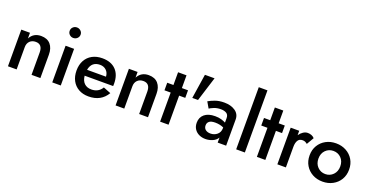

<svg xmlns="http://www.w3.org/2000/svg" viewBox="-31 -1517 4364 2265"><g transform="rotate(20 2151.0 -385.0)"><path d="M365 -280Q365 -383 280 -383Q234 -383 206 -355Q178 -327 178 -280V0H69V-460H178V-389Q222 -470 316 -470Q394 -470 435 -422.5Q476 -375 476 -293V0H365Z M610 -643Q610 -671 630 -690Q650 -709 678 -709Q706 -709 726.5 -690Q747 -671 747 -643Q747 -615 726.5 -596Q706 -577 678 -577Q650 -577 630 -596Q610 -615 610 -643ZM625 -460H732V0H625Z M1081 10Q1010 10 957 -20Q904 -50 875 -104Q846 -158 846 -230Q846 -303 875.5 -357Q905 -411 959 -440.5Q1013 -470 1086 -470Q1195 -470 1255.5 -408Q1316 -346 1316 -235Q1316 -226 1315.5 -217.5Q1315 -209 1315 -205H957Q963 -144 996.5 -111.5Q1030 -79 1086 -79Q1174 -79 1218 -152L1312 -115Q1239 10 1081 10ZM1085 -388Q980 -387 960 -280H1198Q1195 -329 1164 -358.5Q1133 -388 1085 -388Z M1716 -280Q1716 -383 1631 -383Q1585 -383 1557 -355Q1529 -327 1529 -280V0H1420V-460H1529V-389Q1573 -470 1667 -470Q1745 -470 1786 -422.5Q1827 -375 1827 -293V0H1716Z M1901 -460H1979V-620H2085V-460H2162V-365H2085V0H1979V-365H1901Z M2287 -700H2408L2312 -393H2240Z M2464 -340 2420 -416Q2452 -435 2501 -453Q2550 -471 2615 -471Q2699 -471 2753.5 -433.5Q2808 -396 2808 -328V0H2702V-63Q2680 -26 2637 -8Q2594 10 2550 10Q2506 10 2469.5 -7Q2433 -24 2411 -57Q2389 -90 2389 -137Q2389 -204 2436 -243.5Q2483 -283 2569 -283Q2614 -283 2647 -273Q2680 -263 2702 -251V-307Q2702 -349 2674.5 -366Q2647 -383 2604 -383Q2555 -383 2517 -367Q2479 -351 2464 -340ZM2498 -143Q2498 -108 2522 -89.5Q2546 -71 2584 -71Q2632 -71 2667 -100.5Q2702 -130 2702 -183V-190Q2654 -212 2595 -212Q2544 -212 2521 -193.5Q2498 -175 2498 -143Z M2934 -780H3043V0H2934Z M3116 -460H3194V-620H3300V-460H3377V-365H3300V0H3194V-365H3116Z M3695 -345Q3680 -357 3667 -363Q3654 -369 3634 -369Q3594 -369 3576 -338.5Q3558 -308 3558 -259V0H3451V-460H3558V-405Q3579 -435 3606.5 -453Q3634 -471 3663 -471Q3688 -471 3710 -462.5Q3732 -454 3748 -436Z M3772 -230Q3772 -301 3804.5 -355Q3837 -409 3893 -439.5Q3949 -470 4020 -470Q4090 -470 4146.5 -439.5Q4203 -409 4235.5 -355Q4268 -301 4268 -230Q4268 -159 4235.5 -105Q4203 -51 4146.5 -20.5Q4090 10 4020 10Q3949 10 3893 -20.5Q3837 -51 3804.5 -105Q3772 -159 3772 -230ZM3883 -230Q3883 -166 3922.5 -125.5Q3962 -85 4020 -85Q4078 -85 4117.5 -125.5Q4157 -166 4157 -230Q4157 -295 4117.5 -335Q4078 -375 4020 -375Q3962 -375 3922.5 -335Q3883 -295 3883 -230Z"/></g></svg>

Font: Jost* Medium
Style: Regular
Weight: 500
Version: Version 3.7